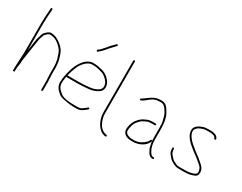

<svg xmlns="http://www.w3.org/2000/svg" viewBox="-89 -1238 2296 1818"><g transform="rotate(30 1059.5 -328.5)"><path d="M58 -551V-256C58 -219.2 57 -183.4 54 -150C54 -118.1 50 -93.6 50 -61V-22H68V-41C68 -77.9 79 -109.7 79 -150C80.3 -162.7 82 -175.3 84 -188C95 -254.1 105.5 -338.9 117 -402L123 -424L131 -446C132.3 -452.7 134.7 -457.7 138 -461C145.1 -471 161.6 -487.4 175 -493C189.7 -498.3 197 -494.6 211 -493C231 -490.1 248.9 -482.4 263 -473C280 -461.7 294.8 -450.1 308 -435L322 -419C341.5 -396.8 348.5 -356.6 360 -326C365.2 -305.2 369 -277.6 369 -254V-186C369 -171.7 371 -143 371 -129C371 -115.9 374.6 -101.1 373 -90V-4C373 2 376 5 382 5C388 5 391 2 391 -4V-90C392.4 -102.5 389 -114.9 389 -129C389 -142.1 387 -172.5 387 -186V-254.5C387 -266.2 384.3 -284.2 383 -296L381 -312C380.3 -318 379 -324.3 377 -331C368.7 -364.3 355.9 -407.6 336 -430C327.5 -440.9 316.8 -453.9 306 -462C284.6 -480.3 263.4 -495.3 234 -506C219.4 -510.9 210.7 -510.7 196 -514C165.4 -519.1 137.6 -488.9 124 -473C115.1 -461.6 111.6 -445.5 106 -430C89.2 -379.5 86.2 -319.5 76 -258V-552C76 -603.1 80.4 -655.2 84 -699V-711C85.3 -723 67.3 -725 66 -713V-700C61.9 -654.4 58 -603.6 58 -551Z M657 -581 668 -591C685 -606.3 690.8 -609.1 707 -629C732 -659.7 753.7 -683.7 781 -711L789 -719C797 -727 784 -740 776 -732L768 -723C756.8 -711.8 742 -698.4 731.5 -686L714.5 -666C708.8 -659.3 701.7 -651 693 -641C677.2 -621.2 673.3 -619.7 656 -604L645 -595C635.7 -587 649 -573 657 -581ZM521 -243C527.8 -276.9 542.1 -318 555 -348C566.5 -377.9 594.5 -412.3 618.5 -429C631.6 -438.1 648.3 -449 669 -449C710.1 -451.7 744.1 -442.8 776 -433C799.7 -427.5 807.3 -421.2 826 -406C850.4 -387.7 873 -360.5 873 -322C873 -307.9 861.1 -288 851 -283L837 -273C814 -259.8 782.1 -251.4 748 -249C714.7 -246.6 680.7 -243 644 -243ZM517 -226C519 -225.3 520.3 -225 521 -225H644C681.8 -225 715.6 -228.9 750 -231C796.4 -234.1 832.7 -247.8 861 -268C875.7 -276.2 891 -299.9 891 -322C891 -351.2 882 -371.1 867 -390.5C846.7 -416.8 815.4 -441.8 781 -451C744.8 -458.8 712 -469.6 668 -467C656 -467 645 -464.3 635 -459C614.9 -450.4 597.8 -438.1 583.5 -422.5C552 -388.2 525.4 -336.6 513 -283C508.7 -266 502.5 -249.1 500 -230C494.9 -206.3 491 -180 491 -152C491 -122.2 505.5 -95.3 520 -79C529.9 -67.9 542.9 -59.1 553 -49C564.4 -40.1 584.1 -32.9 601 -29C637.3 -23 673.5 -14 717 -14H758C786.4 -14 802.7 -26 819 -36.5C831.6 -44.6 842 -55 854 -64C863.3 -72 851.3 -86 842 -78C835.6 -72.5 828 -66 822 -61C813.3 -53.7 802.6 -48.4 794 -41C786.8 -36.7 769.8 -32 758 -32H717C665.5 -32 595.7 -36.7 565 -63L549 -77C528.5 -90.6 509 -119.6 509 -153C509 -179 513.7 -202.6 517 -226Z M999 -684C993 -684 990 -681 990 -675V-114C990 -72.7 998.8 -38.4 1013 -10L1020 4C1025.5 15 1040.1 33.1 1049 42C1062 55 1076 68.3 1097 73L1111 77C1119.8 78.3 1126.9 80.4 1129 71C1130.3 65 1128 61.3 1122 60C1080.9 54.1 1052.1 28.2 1036 -4L1029 -18C1021.1 -31.8 1018.9 -49.2 1013 -65C1009.3 -79.8 1008 -95.7 1008 -114V-675C1008 -681 1005 -684 999 -684Z M1480 -257C1480 -263 1477 -266 1471 -266H1444C1437.3 -266 1429.3 -265.7 1420 -265C1389.7 -262.8 1374.7 -252.5 1352 -242C1325.8 -229.8 1304.7 -205.4 1288 -184C1270.7 -161.7 1253.3 -110.5 1257 -70C1264.3 -29.9 1301 -9 1348 -9C1356.7 -8.3 1366 -8 1376 -8C1440.4 -12.3 1495.4 -41.8 1519 -89L1524 -100C1528 -110.8 1512.3 -117.5 1507 -107L1502 -96C1499.3 -90 1495 -84 1489 -78C1458.8 -50.8 1429.2 -29.9 1375 -26C1365.7 -26 1357 -26.3 1349 -27C1340.3 -27 1332.7 -28 1326 -30C1306.1 -35.4 1287.5 -40.5 1280 -58C1272.1 -69.8 1273.9 -79 1277 -101C1283.1 -141.8 1294.5 -168.5 1317.5 -191.5L1337 -211C1343.7 -217 1351 -221.7 1359 -225L1383 -237C1389 -239.7 1394.7 -242 1400 -244C1410.3 -246.3 1431.7 -248 1444 -248H1471C1477 -248 1480 -251 1480 -257ZM1241 -385 1249 -389C1295 -412 1322.6 -464 1392 -464C1399.3 -464.7 1407 -465 1415 -465C1435 -465 1442.5 -458.2 1454 -449.5C1469.5 -437.9 1480.9 -414.6 1492 -398C1502 -380 1509.1 -353.8 1514 -332C1522.9 -305.4 1523 -267.6 1523 -233V-136C1523 -99 1530.6 -66.4 1538 -37C1544.1 -20.8 1552.6 -8.7 1560 6C1568.2 20.8 1585.9 38 1608 38L1614 39C1625.2 39 1628.7 21 1616 21L1609 20C1587.2 20 1575.4 -2.1 1568 -17C1549.1 -45.3 1541 -90.3 1541 -136V-233C1541 -242.3 1540.7 -251.7 1540 -261C1540 -317.9 1529.4 -369.7 1507 -407C1487 -440.4 1467.5 -483 1415 -483C1406.3 -483 1398 -482.7 1390 -482C1382 -482 1374 -481 1366 -479C1310 -466.1 1276.9 -426.1 1233 -401C1222.3 -395.7 1230.3 -379.7 1241 -385Z M2041 -427 2037 -436C2023.5 -460.3 1992.5 -469 1955 -469H1936C1914.8 -469 1889.2 -467.8 1874 -461C1844.6 -450 1821.3 -439.8 1804 -416C1787.5 -389.1 1793.8 -356.2 1806 -330C1823.1 -298 1849.5 -269.6 1877 -248C1896.7 -232.2 1913.4 -216.7 1934 -203C1956 -187.8 1976.2 -171.5 1995 -155C2009.1 -142.7 2026.5 -131.3 2037.5 -115.5C2047 -101.8 2061.7 -61.7 2042 -47C2013.9 -28.3 1972.4 -22 1926 -22H1872C1852.5 -22 1845.4 -23.3 1829 -32C1809.7 -40.5 1794.3 -48.1 1782 -62C1768.3 -77.2 1747.5 -94.7 1744 -119L1742 -137C1740.9 -145.9 1740.9 -154.1 1731 -153C1720.8 -151.9 1723 -143.2 1724 -134L1726 -118C1727.7 -98.8 1738.4 -83.7 1750 -71C1762.2 -56.1 1775.3 -41.3 1792 -31C1813.6 -18.4 1839.8 -4 1872 -4H1926C1948.9 -4 1972.6 -5.1 1992 -9C2020.2 -17.5 2065.9 -24.7 2068 -59C2074 -97.7 2056.7 -124.3 2037 -142C2021 -158 2006.3 -168.7 1989.5 -183.5C1967.6 -202.8 1939.4 -218.3 1917 -239C1889.6 -260.6 1860.3 -284.3 1839 -312C1823.9 -330.1 1797.2 -376 1819 -405C1834.4 -426.9 1854.5 -434.1 1881 -444C1894.8 -449.9 1916.3 -451 1936 -451H1955C1970 -451 1981.7 -449.7 1994 -446C2011 -444.1 2017.8 -431.4 2024 -419C2029.3 -408.4 2046.4 -416.3 2041 -427Z"/></g></svg>

Font: HoneyBee
Style: BLn
Weight: 100
Foundry: Cannot Into Space Fonts
Version: Version 0.89